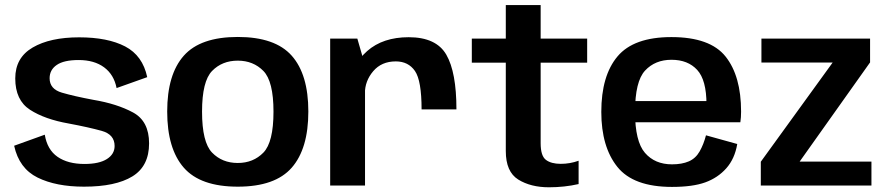

<svg xmlns="http://www.w3.org/2000/svg" viewBox="-20 -748 3577 774"><path d="M318.5 4.5Q446 4.5 513.5 -36.8Q581 -78 581 -170Q581 -259.5 516.5 -294.5Q452 -329.5 356.5 -345.5Q279 -360 229.5 -374.5Q180 -389 180 -432.5Q180 -466.5 208.8 -486.2Q237.5 -506 297 -506Q360 -506 399.8 -476.5Q439.5 -447 450 -393L573.5 -437Q555 -524 484.5 -560.8Q414 -597.5 299 -597.5Q182 -597.5 111.8 -556.5Q41.5 -515.5 41.5 -432Q41.5 -344 101 -305.5Q160.5 -267 257.5 -250Q337.5 -235 389.8 -220.5Q442 -206 442 -159.5Q442 -126.5 410.8 -106.8Q379.5 -87 320.5 -87Q253.5 -87 212 -115.8Q170.5 -144.5 160.5 -205L37 -160.5Q57 -69 131.5 -32.2Q206 4.5 318.5 4.5Z M938.5 4.5Q1089 4.5 1156 -72Q1223 -148.5 1223 -298.5Q1223 -448 1156 -523.5Q1089 -599 938.5 -599Q788 -599 721 -523.5Q654 -448 654 -298.5Q654 -148.5 721 -72Q788 4.5 938.5 4.5ZM938.5 -91Q875.5 -91 835 -132.8Q794.5 -174.5 794.5 -298Q794.5 -420.5 835 -462Q875.5 -503.5 938.5 -503.5Q1001 -503.5 1041.8 -462Q1082.5 -420.5 1082.5 -298Q1082.5 -174.5 1041.8 -132.8Q1001 -91 938.5 -91Z M1679.5 -307H1820Q1820 -457 1779.2 -527.5Q1738.5 -598 1627.5 -598Q1523.5 -598 1460.2 -542.2Q1397 -486.5 1397 -405.5L1451 -371.5Q1451 -421.5 1484.5 -461Q1518 -500.5 1575.5 -500.5Q1626 -500.5 1652.8 -461.8Q1679.5 -423 1679.5 -307ZM1311 0H1451.5V-485L1420.5 -592.5H1311Z M2193 7Q2255.5 7 2312.5 -6V-100Q2277.5 -87.5 2240.5 -87.5Q2202 -87.5 2180.8 -103.5Q2159.5 -119.5 2159.5 -170.5V-495.5H2347V-592.5H2159.5V-727.5H2019V-592.5H1882V-495.5H2019V-139Q2019 -55.5 2069.2 -24.2Q2119.5 7 2193 7Z M2689 5.5V-85.5Q2620 -85.5 2580 -131.8Q2540 -178 2540 -297Q2540 -420 2580.5 -463.5Q2621 -507 2687 -507Q2753 -507 2790.5 -466.2Q2828 -425.5 2828 -327.5L2834 -340.5H2526.5V-255H2964.5Q2967.5 -274 2967.5 -298Q2967.5 -441.5 2905 -520Q2842.5 -598.5 2686.5 -598.5Q2535 -598.5 2469.5 -520.8Q2404 -443 2404 -297Q2404 -156 2468.8 -75.2Q2533.5 5.5 2689 5.5ZM2689 -85.5V5.5Q2772.5 5.5 2823 -12.8Q2873.5 -31 2907.8 -69.5Q2942 -108 2952 -167.5L2826 -202.5Q2816.5 -166 2800.5 -137.8Q2784.5 -109.5 2756.8 -97.5Q2729 -85.5 2689 -85.5Z M3047 0H3493V-96.5H3197.5V-88L3487.5 -496.5V-592.5H3049.5V-496H3343L3342.5 -504L3047 -96Z"/></svg>

Font: Anybody UltraCondensed Thin SemiBold
Style: Regular
Weight: 600
Version: Version 1.111